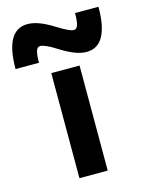

<svg xmlns="http://www.w3.org/2000/svg" viewBox="-201 -847 694 918"><g transform="rotate(-15 146.0 -388.0)"><path d="M76 0V-520H216V0ZM266 -574Q239 -574 207 -586.5Q175 -599 134 -625Q109 -641 89 -650Q69 -659 58 -659Q44 -659 38 -641.5Q32 -624 32 -583H-84Q-84 -776 26 -776Q53 -776 85 -764Q117 -752 158 -726Q184 -710 203.5 -700.5Q223 -691 234 -691Q248 -691 254 -709Q260 -727 260 -768H376Q376 -574 266 -574Z"/></g></svg>

Font: M PLUS 1
Style: Bold
Weight: 700
Designer: Coji Morishita
Foundry: UNDERFOREST DESIGN
Version: Version 1.001